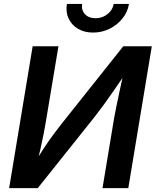

<svg xmlns="http://www.w3.org/2000/svg" viewBox="-20 -965 799 985"><path d="M638.2 0H505.9L565.9 -361.8Q569.8 -384.3 577.4 -421.1Q585 -458 595.2 -505.4Q605.5 -552.7 617.2 -607.4L635.3 -604.5Q594.7 -545.4 565.2 -502.4Q535.6 -459.5 511.2 -426Q486.8 -392.6 461.4 -360.4L173.8 0H26.9L147.5 -727.5H279.8L215.8 -344.2Q211.4 -316.9 203.9 -278.3Q196.3 -239.7 186.8 -197.3Q177.2 -154.8 167 -115.2L152.8 -120.1Q179.2 -165.5 204.3 -203.6Q229.5 -241.7 252.2 -272.5Q274.9 -303.2 293.5 -326.7L612.3 -727.5H758.8ZM457.5 -797.9Q412.6 -797.9 379.9 -817.4Q347.2 -836.9 331.8 -870.4Q316.4 -903.8 323.2 -944.8H401.4Q396.5 -913.1 415.8 -892.3Q435.1 -871.6 470.2 -871.6Q493.2 -871.6 512.9 -881.1Q532.7 -890.6 546.1 -907Q559.6 -923.3 563 -944.8H641.6Q635.3 -903.8 608.4 -870.4Q581.5 -836.9 542.2 -817.4Q502.9 -797.9 457.5 -797.9Z"/></svg>

Font: Inter 16pt SemiBold
Style: Italic
Weight: 600
Italic angle: -9.3988°
Version: Version 4.001;git-66647c0bb